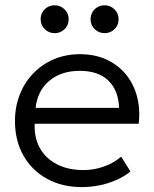

<svg xmlns="http://www.w3.org/2000/svg" viewBox="-20 -710 598 744"><path d="M297.5 15Q221 15 162.5 -17Q104 -49 71 -106.8Q38 -164.5 38 -241Q38 -296.5 56.8 -344Q75.5 -391.5 109.8 -426.5Q144 -461.5 189.8 -480.8Q235.5 -500 289.5 -500Q347 -500 392 -479.5Q437 -459 467.2 -422.5Q497.5 -386 510.8 -336.8Q524 -287.5 517.5 -230.5H114.5Q112 -176.5 134.5 -136.2Q157 -96 200.5 -73.5Q244 -51 304 -51Q343.5 -51 382.2 -64.5Q421 -78 449.5 -103L485.5 -45.5Q461 -25.5 429.2 -11.8Q397.5 2 363.8 8.5Q330 15 297.5 15ZM118 -292H441.5Q439 -359.5 400.2 -397.5Q361.5 -435.5 288.5 -435.5Q218 -435.5 171.8 -397.5Q125.5 -359.5 118 -292ZM192 -581.5Q169.5 -581.5 153.5 -597Q137.5 -612.5 137.5 -635.5Q137.5 -650.5 144.8 -663Q152 -675.5 164.5 -682.5Q177 -689.5 192 -689.5Q214 -689.5 230 -674Q246 -658.5 246 -635.5Q246 -620 238.8 -607.8Q231.5 -595.5 219 -588.5Q206.5 -581.5 192 -581.5ZM385.5 -581.5Q363 -581.5 347 -597Q331 -612.5 331 -635.5Q331 -650.5 338.2 -663Q345.5 -675.5 358 -682.5Q370.5 -689.5 385.5 -689.5Q407.5 -689.5 423.5 -674Q439.5 -658.5 439.5 -635.5Q439.5 -620 432.2 -607.8Q425 -595.5 412.5 -588.5Q400 -581.5 385.5 -581.5Z"/></svg>

Font: Geologica Thin Roman ExtraLight
Style: Regular
Weight: 250
Version: Version 1.010;gftools[0.9.28]